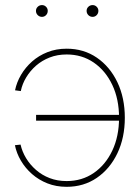

<svg xmlns="http://www.w3.org/2000/svg" viewBox="-20 -720 545 748"><path d="M239.7 7.8Q198.7 7.8 164.8 -5.6Q130.9 -19 104.7 -42Q78.6 -64.9 61.5 -94Q44.4 -123 38.1 -154.3L60.1 -156.7Q66.4 -128.9 81.8 -103.5Q97.2 -78.1 120.4 -57.9Q143.6 -37.6 173.6 -26.1Q203.6 -14.6 239.7 -14.6Q299.3 -14.6 345.2 -46.1Q391.1 -77.6 417.5 -133.3Q443.8 -189 443.8 -261.2Q443.8 -333.5 417.5 -389.2Q391.1 -444.8 345.2 -476.3Q299.3 -507.8 239.7 -507.8Q203.6 -507.8 173.6 -496.1Q143.6 -484.4 120.6 -464.4Q97.7 -444.3 82.3 -418.9Q66.9 -393.6 61 -365.2L38.6 -368.2Q44.9 -399.4 62 -428.5Q79.1 -457.5 105 -480.5Q130.9 -503.4 164.8 -516.8Q198.7 -530.3 239.7 -530.3Q306.2 -530.3 357.2 -495.4Q408.2 -460.4 437.3 -399.7Q466.3 -338.9 466.3 -261.2Q466.3 -183.6 437.3 -122.8Q408.2 -62 357.2 -27.1Q306.2 7.8 239.7 7.8ZM451.7 -250H120.6V-272.5H451.7ZM340.8 -654.3Q331.1 -654.3 324.2 -661.1Q317.4 -668 317.4 -677.7Q317.4 -687 324.2 -693.6Q331.1 -700.2 340.8 -700.2Q350.1 -700.2 356.7 -693.6Q363.3 -687 363.3 -677.7Q363.3 -668 356.7 -661.1Q350.1 -654.3 340.8 -654.3ZM143.6 -654.3Q133.8 -654.3 127 -661.1Q120.1 -668 120.1 -677.7Q120.1 -687 127 -693.6Q133.8 -700.2 143.6 -700.2Q152.8 -700.2 159.4 -693.6Q166 -687 166 -677.7Q166 -668 159.4 -661.1Q152.8 -654.3 143.6 -654.3Z"/></svg>

Font: Inter 28pt Thin
Style: Regular
Weight: 250
Designer: Rasmus Andersson
Foundry: rsms
Version: Version 4.001;git-66647c0bb